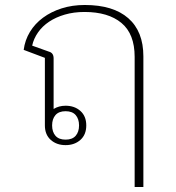

<svg xmlns="http://www.w3.org/2000/svg" viewBox="-20 -570 705 770"><path d="M520 -342Q520 -434 467 -478Q414 -522 319 -522Q276 -522 240 -511.5Q204 -501 177 -483Q150 -465 132.5 -440Q115 -415 109 -387L176 -363Q195 -358 195 -336V-133Q216 -146 243 -146Q279 -146 302.5 -125Q326 -104 326 -67Q326 -30 302.5 -9Q279 12 243 12Q207 12 183.5 -9Q160 -30 160 -67V-338L75 -370Q80 -409 100 -442Q120 -475 152.5 -499Q185 -523 227.5 -536.5Q270 -550 320 -550Q434 -550 494.5 -497Q555 -444 555 -344V180H520ZM243 -124Q216 -124 202.5 -108.5Q189 -93 189 -67Q189 -41 202.5 -25.5Q216 -10 243 -10Q270 -10 283.5 -25.5Q297 -41 297 -67Q297 -93 283.5 -108.5Q270 -124 243 -124Z"/></svg>

Font: IBM Plex Sans Thai Looped ExtraLight
Style: Regular
Weight: 200
Designer: Mike Abbink, Paul van der Laan, Pieter van Rosmalen, Ben Mitchell, Mark Frömberg
Foundry: Bold Monday
Version: Version 1.0